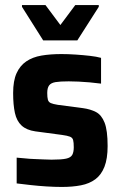

<svg xmlns="http://www.w3.org/2000/svg" viewBox="-20 -732 478 760"><path d="M225 8Q197 8 164.5 6Q132 4 101 0.5Q70 -3 46 -6V-108Q62 -107 80 -105Q98 -103 116 -102.5Q134 -102 151.5 -101Q169 -100 184 -100Q223 -100 241.5 -104Q260 -108 266 -119Q272 -130 272 -149Q272 -168 269.5 -177.5Q267 -187 257 -191Q247 -195 225 -198L120 -212Q85 -217 65.5 -235Q46 -253 39 -285Q32 -317 32 -364Q32 -412 45.5 -442Q59 -472 84 -489Q109 -506 144 -512Q179 -518 223 -518Q250 -518 279.5 -516Q309 -514 335.5 -511Q362 -508 380 -503V-401Q358 -404 335 -406Q312 -408 291 -409Q270 -410 252 -410Q218 -410 200 -407Q182 -404 174.5 -394Q167 -384 167 -364Q167 -347 169.5 -337.5Q172 -328 181 -324Q190 -320 209 -317L308 -304Q338 -300 360 -288.5Q382 -277 394 -246.5Q406 -216 406 -154Q406 -104 393.5 -72Q381 -40 357.5 -22.5Q334 -5 300.5 1.5Q267 8 225 8ZM151 -572 67 -705V-712H160L219 -633L278 -712H371V-705L286 -572Z"/></svg>

Font: Saira SemiCondensed
Style: Bold
Weight: 700
Width: 4
Designer: Hector Gatti with collaboration of the Omnibus-Type team
Foundry: Omnibus-Type
Version: Version 1.101